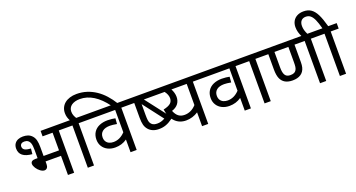

<svg xmlns="http://www.w3.org/2000/svg" viewBox="-50 -1623 4362 2351"><g transform="rotate(-20 2130.5 -448.0)"><path d="M331.5 -320.8H532.7V-550.8H402.3V-622.1H717.3V-550.8H613.3V0H532.7V-249.5H331.5V-213.4Q331.5 -184.1 318.4 -167.5Q305.2 -150.9 283.2 -150.9Q259.8 -150.9 231.4 -171.1Q203.1 -191.4 183.3 -222.4Q163.6 -253.4 163.6 -277.8Q163.6 -298.8 179 -309.8Q194.3 -320.8 224.1 -320.8H253.4V-426.3Q253.4 -485.8 244.1 -513.4Q234.9 -541 216.1 -554.4Q197.3 -567.9 168.9 -567.9Q141.6 -567.9 127.7 -554.9Q113.8 -542 113.8 -521.5Q113.8 -491.2 139.4 -476.8Q165 -462.4 217.8 -460L210.4 -388.7Q46.4 -402.3 46.4 -519.5Q46.4 -557.1 63.5 -582.5Q80.6 -607.9 109.4 -619.9Q138.2 -631.8 173.8 -631.8Q208.5 -631.8 237.5 -622.1Q266.6 -612.3 289.8 -587.4Q313 -562.5 322.3 -525.9Q331.5 -489.3 331.5 -436.5Z M976.1 -550.8H872.1V0H791.5V-550.8H702.6V-622.1H782.7Q770.5 -645 763.2 -669.4Q755.9 -693.8 755.9 -724.1Q755.9 -762.7 771 -794.7Q786.1 -826.7 813.7 -849.1Q841.3 -871.6 880.6 -884Q919.9 -896.5 968.3 -896.5Q1039.1 -896.5 1101.3 -876.5Q1163.6 -856.4 1218.3 -819.8Q1272.9 -783.2 1319.8 -731.2Q1366.7 -679.2 1406.2 -614.7H1322.8Q1168.9 -824.2 985.8 -824.2Q951.2 -824.2 923.3 -816.4Q895.5 -808.6 876 -794.4Q856.4 -780.3 846.2 -760Q835.9 -739.7 835.9 -714.4Q835.9 -684.6 845.5 -661.9Q855 -639.2 866.2 -622.1H976.1Z M1532.2 -622.1V-550.8H1428.2V0H1348.1V-165Q1313 -140.6 1274.9 -129.2Q1236.8 -117.7 1194.3 -117.7Q1140.6 -117.7 1098.1 -138.7Q1055.7 -159.7 1031.7 -198Q1007.8 -236.3 1007.8 -286.1Q1007.8 -341.8 1033.7 -382.1Q1059.6 -422.4 1106.9 -443.1Q1154.3 -463.9 1216.3 -463.9Q1239.7 -463.9 1271.2 -460.7Q1302.7 -457.5 1315.9 -453.6L1310.1 -380.9Q1254.4 -391.1 1220.2 -391.1Q1157.2 -391.1 1122.8 -363.5Q1088.4 -335.9 1088.4 -286.6Q1088.4 -253.9 1103 -231.4Q1117.7 -209 1142.3 -198.5Q1167 -188 1196.8 -188Q1280.8 -188 1348.1 -259.3V-550.8H961.4V-622.1Z M1722.2 -550.8 1926.3 -285.6 1963.4 -216.8Q1927.7 -191.9 1906.5 -180.2Q1885.3 -168.5 1863.5 -160.9Q1841.8 -153.3 1819.8 -149.9Q1797.9 -146.5 1772 -146.5Q1730.5 -146.5 1696.3 -160.6Q1662.1 -174.8 1638.9 -201.9Q1615.7 -229 1606.2 -264.9Q1596.7 -300.8 1596.7 -358.4V-550.8H1517.6V-622.1H1908.7V-550.8ZM1877.4 -245.1 1676.8 -506.8V-368.7Q1676.8 -320.8 1680.2 -297.4Q1683.6 -273.9 1691.2 -260.5Q1698.7 -247.1 1710 -237.1Q1721.2 -227.1 1738.3 -222.2Q1755.4 -217.3 1779.3 -217.3Q1828.1 -217.3 1877.4 -245.1Z M2280.3 -179.7Q2246.1 -156.7 2205.8 -144.3Q2165.5 -131.8 2122.6 -131.8Q2036.1 -131.8 1979.2 -189.9Q1922.4 -248 1907.7 -352.5Q1972.2 -366.2 2000.7 -390.6Q2029.3 -415 2029.3 -457Q2029.3 -502.4 1992.7 -550.8H1869.6V-622.1H2464.4V-550.8H2360.4V0H2280.3ZM1998.5 -301.3Q2018.6 -251 2049.6 -226.8Q2080.6 -202.6 2128.4 -202.6Q2170.4 -202.6 2208.7 -220.5Q2247.1 -238.3 2280.3 -274.9V-550.8H2081.1Q2094.7 -525.4 2102.3 -498.3Q2109.9 -471.2 2109.9 -445.3Q2109.9 -392.6 2081.8 -355.7Q2053.7 -318.8 1998.5 -301.3ZM1907.7 -281.2Z M3020.5 -622.1V-550.8H2916.5V0H2836.4V-165Q2801.3 -140.6 2763.2 -129.2Q2725.1 -117.7 2682.6 -117.7Q2628.9 -117.7 2586.4 -138.7Q2543.9 -159.7 2520 -198Q2496.1 -236.3 2496.1 -286.1Q2496.1 -341.8 2522 -382.1Q2547.9 -422.4 2595.2 -443.1Q2642.6 -463.9 2704.6 -463.9Q2728 -463.9 2759.5 -460.7Q2791 -457.5 2804.2 -453.6L2798.3 -380.9Q2742.7 -391.1 2708.5 -391.1Q2645.5 -391.1 2611.1 -363.5Q2576.7 -335.9 2576.7 -286.6Q2576.7 -253.9 2591.3 -231.4Q2606 -209 2630.6 -198.5Q2655.3 -188 2685.1 -188Q2769 -188 2836.4 -259.3V-550.8H2449.7V-622.1Z M3279.3 -550.8H3175.3V0H3094.7V-550.8H3005.9V-622.1H3279.3Z M4002 -550.8H3897.9V0H3817.4V-550.8H3685.1V-321.3Q3685.1 -282.7 3678.2 -255.6Q3671.4 -228.5 3657 -207.5Q3642.6 -186.5 3621.8 -173.1Q3601.1 -159.7 3574.7 -153.1Q3548.3 -146.5 3515.6 -146.5Q3458 -146.5 3419.9 -168Q3381.8 -189.5 3362.8 -232.9Q3343.8 -276.4 3343.8 -351.6V-550.8H3264.6V-622.1H4002ZM3605 -550.8H3423.8V-352.5Q3423.8 -316.9 3427.5 -295.2Q3431.2 -273.4 3438.2 -258.5Q3445.3 -243.7 3455.8 -234.6Q3466.3 -225.6 3480.5 -221.4Q3494.6 -217.3 3513.2 -217.3Q3544.4 -217.3 3562.3 -226.8Q3580.1 -236.3 3589.6 -253.7Q3599.1 -271 3602.1 -293Q3605 -314.9 3605 -352.5Z M3803.7 -614.7Q3786.1 -649.4 3777.3 -681.6Q3768.6 -713.9 3768.6 -747.6Q3768.6 -790.5 3787.1 -824.5Q3805.7 -858.4 3841.6 -877.4Q3877.4 -896.5 3926.8 -896.5Q3984.4 -896.5 4023.7 -869.4Q4063 -842.3 4092 -785.4Q4121.1 -728.5 4150.4 -622.1H4260.7V-550.8H4156.7V0H4076.2V-550.8H3987.3V-622.1H4074.7Q4054.2 -699.2 4034.9 -741.5Q4015.6 -783.7 3991 -804.4Q3966.3 -825.2 3930.7 -825.2Q3891.6 -825.2 3870.1 -801Q3848.6 -776.9 3848.6 -732.9Q3848.6 -705.6 3856.2 -678.2Q3863.8 -650.9 3881.8 -614.7Z"/></g></svg>

Font: Noto Sans Devanagari UI
Style: Regular
Weight: 400
Designer: Monotype Design Team
Foundry: Monotype Imaging Inc.
Version: Version 1.06